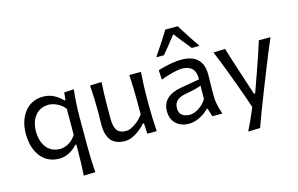

<svg xmlns="http://www.w3.org/2000/svg" viewBox="-113 -1067 2413 1553"><g transform="rotate(-15 1093.5 -290.5)"><path d="M513.2 191.9 416 194.8Q422.9 91.8 422.9 -23.4V-64H415Q381.8 -27.3 342.3 -8.1Q302.7 11.2 262.7 11.2Q221.2 11.2 186.3 -2.4Q151.4 -16.1 126.5 -40.3Q101.6 -64.5 84.2 -97.4Q66.9 -130.4 58.6 -168.9Q50.3 -207.5 50.3 -249.5Q50.3 -363.3 107.4 -435.5Q164.6 -507.8 264.2 -507.8Q350.1 -507.8 422.4 -433.6H431.2L437.5 -496.1L519 -501Q505.4 -385.7 505.4 -269V-26.9Q505.4 84.5 513.2 191.9ZM287.6 -63Q366.7 -64.5 422.9 -144V-364.3Q395.5 -397 359.6 -414.6Q323.7 -432.1 289.1 -433.1Q213.9 -431.2 174.3 -379.9Q134.8 -328.6 134.8 -249Q134.8 -170.9 173.3 -117.9Q211.9 -64.9 287.6 -63Z M813.5 11.2Q734.4 11.2 697 -33.4Q659.7 -78.1 659.7 -167Q659.7 -189.9 660.6 -223.4Q661.6 -256.8 661.6 -271.5Q661.6 -378.9 653.8 -496.1L750.5 -499.5Q744.1 -393.1 744.1 -279.8V-193.4Q744.1 -127.4 766.1 -96.4Q788.1 -65.4 842.3 -65.4Q873 -65.4 916.5 -94.5Q960 -123.5 988.8 -164.6V-279.8Q988.8 -390.1 982.4 -496.1H1079.6Q1071.3 -382.8 1071.3 -271.5V-219.2Q1071.3 -107.4 1079.1 0H1000.5L995.6 -88.4H986.3Q953.6 -49.3 905.5 -19Q857.4 11.2 813.5 11.2Z M1411.1 -722.7Q1337.9 -629.4 1294.4 -578.1H1230Q1309.6 -694.8 1359.4 -775.9H1462.4Q1523.9 -675.3 1591.8 -577.1L1527.8 -576.2Q1482.4 -630.9 1411.1 -722.7ZM1597.7 -210.9V-151.4Q1597.7 -89.4 1628.9 0H1544.4L1523.9 -68.8H1515.6Q1486.3 -36.6 1439.7 -13.4Q1393.1 9.8 1349.6 9.8Q1282.2 9.8 1241.2 -28.6Q1200.2 -66.9 1200.2 -133.3Q1200.2 -260.7 1361.8 -289.1L1517.6 -315.9Q1518.6 -344.7 1512.7 -366.2Q1506.8 -387.7 1496.3 -400.9Q1485.8 -414.1 1470 -422.1Q1454.1 -430.2 1437.5 -433.1Q1420.9 -436 1400.4 -436Q1377.9 -436 1327.4 -423.6Q1276.9 -411.1 1226.6 -391.6L1222.7 -472.2Q1343.8 -507.3 1417.5 -507.3Q1600.1 -507.3 1600.1 -334Q1600.1 -320.3 1598.9 -277.1Q1597.7 -233.9 1597.7 -210.9ZM1515.6 -154.3 1516.1 -264.2Q1490.7 -250.5 1382.3 -230.5Q1284.7 -213.9 1284.7 -137.2Q1284.7 -96.2 1309.1 -77.4Q1333.5 -58.6 1373.5 -58.6Q1407.2 -58.6 1449.5 -84.7Q1491.7 -110.8 1515.6 -154.3Z M2066.9 -496.1H2164.6Q2120.1 -394.5 2055.2 -229.5L2000 -89.8Q1926.3 96.7 1893.1 191.9L1793 194.8Q1834 113.8 1876 11.2Q1852.1 -62.5 1806.2 -187.5L1772.9 -277.3Q1720.7 -418.5 1687 -496.1L1785.2 -499.5Q1812 -408.7 1865.2 -248L1917.5 -88.4H1926.8L1983.9 -248.5Q2037.6 -399.4 2066.9 -496.1Z"/></g></svg>

Font: Commissioner Flair
Style: Regular
Weight: 400
Designer: Kostas Bartsokas
Foundry: Kostas Bartsokas
Version: Version 1.000